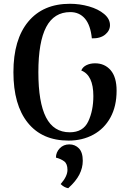

<svg xmlns="http://www.w3.org/2000/svg" viewBox="-20 -730 686 1016"><path d="M51 -348Q51 -521 129.5 -615.5Q208 -710 350 -710Q402 -710 451 -696Q500 -682 531 -656Q562 -630 562 -597Q562 -568 536.5 -547Q511 -526 466 -527Q459 -597 429.5 -631.5Q400 -666 352 -666Q266 -666 224.5 -587Q183 -508 183 -348Q183 -188 223.5 -109Q264 -30 349 -30Q420 -30 447 -87.5Q474 -145 474 -222Q474 -332 410 -357Q418 -376 438 -385.5Q458 -395 483 -395Q534 -395 565.5 -358.5Q597 -322 597 -250Q597 -168 564.5 -108.5Q532 -49 474 -17.5Q416 14 343 14Q203 14 127 -80.5Q51 -175 51 -348ZM301 244Q337 203 337 169Q337 137 320 124Q303 111 276 104Q276 76 296 55Q316 34 347 34Q377 34 397.5 55Q418 76 418 121Q418 158 400 193.5Q382 229 341 266Q319 262 301 244Z"/></svg>

Font: Arima Madurai ExtraBold
Style: Regular
Weight: 800
Designer: Joana Correia and Natanael Gama
Foundry: NDISCOVER
Version: Version 1.019